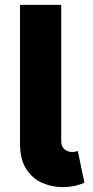

<svg xmlns="http://www.w3.org/2000/svg" viewBox="-20 -760 381 787"><path d="M62 -173V-740H231V-181Q231 -159 244.5 -148Q258 -137 276 -137Q288 -137 299 -141L326 -11Q286 7 236 7Q194 7 154 -10Q114 -27 88 -66.5Q62 -106 62 -173Z"/></svg>

Font: Parkinsans
Style: Bold
Weight: 700
Designer: Red Stone, Indian Type Foundry
Foundry: Indian Type Foundry
Version: Version 1.000